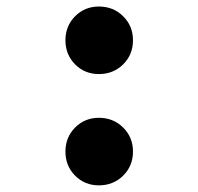

<svg xmlns="http://www.w3.org/2000/svg" viewBox="-20 -555 602 583"><path d="M280.3 -330.1Q237.3 -330.1 208 -359.6Q178.7 -389.2 178.7 -432.6Q178.7 -476.1 208 -505.6Q237.3 -535.2 280.3 -535.2Q324.2 -535.2 354 -505.6Q383.8 -476.1 383.8 -432.6Q383.8 -389.2 354 -359.6Q324.2 -330.1 280.3 -330.1ZM280.3 7.8Q237.3 7.8 208 -21.7Q178.7 -51.3 178.7 -94.7Q178.7 -138.2 208 -167.7Q237.3 -197.3 280.3 -197.3Q324.2 -197.3 354 -167.7Q383.8 -138.2 383.8 -94.7Q383.8 -51.3 354 -21.7Q324.2 7.8 280.3 7.8Z"/></svg>

Font: Reddit Mono Black
Style: Regular
Weight: 900
Monospace: yes
Designer: Stephen Hutchings
Foundry: Reddit
Version: Version 1.014